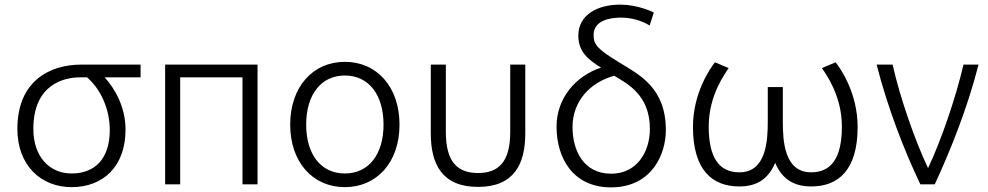

<svg xmlns="http://www.w3.org/2000/svg" viewBox="-20 -796 4265 829"><path d="M289 12C427 12 522 -79 522 -236C522 -335 476 -413 432 -462H587V-517H330C198 -517 55 -449 55 -239C55 -82 157 12 289 12ZM325 -462H356C415 -411 454 -325 454 -234C454 -113 392 -47 289 -47C194 -47 124 -119 124 -239C124 -436 262 -462 325 -462Z M758 0V-462H1027V0H1092V-517H693V0Z M1469 12C1607 12 1705 -95 1705 -258C1705 -421 1607 -529 1469 -529C1331 -529 1233 -421 1233 -258C1233 -95 1331 12 1469 12ZM1469 -470C1572 -470 1636 -387 1636 -258C1636 -129 1572 -47 1469 -47C1366 -47 1302 -129 1302 -258C1302 -387 1366 -470 1469 -470Z M2044 11C2199 11 2248 -87 2248 -220V-517H2183V-226C2183 -96 2132 -49 2044 -49C1956 -49 1905 -96 1905 -226V-517H1840V-220C1840 -87 1889 11 2044 11Z M2618 13C2795 13 2855 -131 2855 -234C2855 -418 2739 -474 2656 -525C2560 -584 2543 -602 2543 -645C2543 -707 2612 -720 2661 -720C2725 -720 2770 -695 2785 -686L2803 -742C2793 -747 2732 -776 2657 -776C2560 -776 2477 -732 2477 -642C2477 -573 2519 -539 2575 -504C2468 -469 2383 -374 2383 -249C2383 -115 2453 13 2618 13ZM2632 -469C2683 -437 2786 -390 2786 -240C2786 -136 2727 -46 2619 -46C2499 -46 2452 -147 2452 -247C2452 -360 2528 -440 2632 -469Z M2972 -248C2972 -61 3056 9 3172 9C3241 9 3295 -17 3327 -93C3359 -17 3414 9 3483 9C3599 9 3683 -61 3683 -248C3683 -395 3608 -502 3588 -527L3529 -502C3542 -481 3615 -387 3615 -250C3615 -113 3569 -52 3482 -52C3365 -52 3360 -191 3360 -271V-420H3295V-271C3295 -190 3289 -52 3173 -52C3086 -52 3040 -113 3040 -250C3040 -387 3113 -481 3126 -502L3067 -527C3047 -502 2972 -395 2972 -248Z M3765 -517C3813 -329 3885 -144 3954 0H4016C4083 -145 4157 -328 4205 -517H4140C4107 -374 4043 -188 3987 -70C3931 -188 3866 -374 3834 -517Z"/></svg>

Font: Repo Light
Style: Regular
Weight: 300
Designer: Stefan Peev
Foundry: Context Ltd
Version: Version 001.502